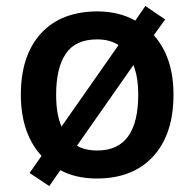

<svg xmlns="http://www.w3.org/2000/svg" viewBox="-20 -588 651 643"><path d="M561 -271Q561 -138.7 493.2 -64.5Q425.3 9.8 304.2 9.8Q233.9 9.8 182.1 -18.1L145 35.2L79.1 -8.8L119.1 -65.9Q49.8 -141.6 49.8 -271Q49.8 -402.3 117.2 -476.1Q184.6 -549.8 307.1 -549.8Q377.4 -549.8 433.1 -519L466.8 -567.9L533.2 -522.9L495.1 -470.2Q561 -396 561 -271ZM168 -271Q168 -205.1 186 -164.1L377 -437Q347.7 -456.1 305.2 -456.1Q232.9 -456.1 200.4 -408.2Q168 -360.4 168 -271ZM442.9 -271Q442.9 -330.1 426.8 -370.1L237.8 -100.1Q264.2 -84 306.2 -84Q442.9 -84 442.9 -271Z"/></svg>

Font: CAA NEO Sans SemiBold
Style: Regular
Weight: 600
Version: Version 1.10